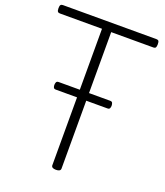

<svg xmlns="http://www.w3.org/2000/svg" viewBox="-237 -1554 1487 1726"><g transform="rotate(20 507.0 -691.5)"><path d="M507 15Q463 15 463 -13V-1318H60Q45 -1318 38.5 -1327Q32 -1336 32 -1358Q32 -1381 38.5 -1389.5Q45 -1398 60 -1398H955Q970 -1398 976 -1389.5Q982 -1381 982 -1358Q982 -1336 976 -1327Q970 -1318 955 -1318H551V-13Q551 1 540 8Q529 15 507 15ZM261 -662Q243 -662 238 -673Q233 -684 233 -697Q233 -711 238 -723Q243 -735 261 -735H754Q771 -735 776 -723Q781 -711 781 -697Q781 -684 776 -673Q771 -662 754 -662Z"/></g></svg>

Font: Playwrite FR Trad
Style: Regular
Weight: 400
Designer: Veronika Burian, José Scaglione
Foundry: TypeTogether
Version: Version 1.000